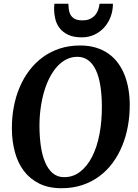

<svg xmlns="http://www.w3.org/2000/svg" viewBox="-20 -996 736 1026"><path d="M417.5 -796.4Q372.6 -796.4 343.8 -810.3Q314.9 -824.2 298.3 -846.2Q281.7 -868.2 275.4 -895Q269 -921.9 269 -947.8Q269 -954.6 269.5 -961.9Q270 -969.2 271 -976.1H345.2Q345.7 -961.4 347.7 -945.8Q349.6 -930.2 356.9 -917Q364.3 -903.8 378.9 -895.5Q393.6 -887.2 419.9 -887.2Q446.8 -887.2 463.9 -896.2Q481 -905.3 491.2 -918.7Q501.5 -932.1 505.9 -947.5Q510.3 -962.9 512.2 -976.1H583.5Q583.5 -939.5 571.3 -906.7Q559.1 -874 537.1 -849.6Q515.1 -825.2 484.6 -810.8Q454.1 -796.4 417.5 -796.4ZM309.1 9.8Q239.7 9.8 189.7 -15.1Q139.6 -40 107.4 -82.8Q75.2 -125.5 59.6 -183.3Q43.9 -241.2 43.5 -307.1Q43 -367.2 53.5 -423.6Q64 -480 85 -529.5Q106 -579.1 137.2 -620.1Q168.5 -661.1 209 -690.7Q249.5 -720.2 299.3 -736.6Q349.1 -752.9 407.7 -752.9Q454.6 -752.9 492.4 -741.5Q530.3 -730 559.6 -709.2Q588.9 -688.5 610.4 -659.4Q631.8 -630.4 645.5 -595.7Q659.2 -561 666 -521.5Q672.9 -481.9 673.3 -439.9Q673.8 -380.4 663.8 -324Q653.8 -267.6 633.3 -217.5Q612.8 -167.5 582 -125.7Q551.3 -84 510.7 -54Q470.2 -23.9 419.7 -7.1Q369.1 9.8 309.1 9.8ZM323.2 -49.3Q371.1 -49.3 408.7 -78.6Q446.3 -107.9 472.4 -158.9Q498.5 -210 511.7 -279.5Q524.9 -349.1 524.4 -429.7Q523.9 -490.2 516.1 -538.8Q508.3 -587.4 492.2 -621.6Q476.1 -655.8 451.4 -674.1Q426.8 -692.4 393.1 -692.4Q362.3 -692.4 335 -678.7Q307.6 -665 285.2 -640.1Q262.7 -615.2 244.9 -580.6Q227.1 -545.9 215.1 -504.2Q203.1 -462.4 196.8 -414.8Q190.4 -367.2 190.9 -316.4Q191.4 -263.7 198.2 -215.6Q205.1 -167.5 220.5 -130.4Q235.8 -93.3 261 -71.3Q286.1 -49.3 323.2 -49.3Z"/></svg>

Font: Merriweather Bold
Style: Italic
Weight: 700
Italic angle: -7°
Designer: Eben Sorkin ( eben@eyebytes.com )
Foundry: Eben Sorkin ( eben@eyebytes.com )
Version: Version 1.5; ttfautohint (v0.97) -l 13 -r 13 -G 200 -x 24 -f